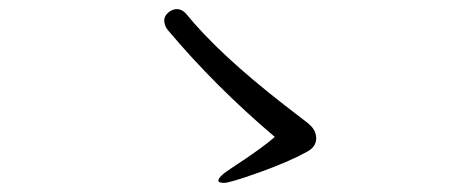

<svg xmlns="http://www.w3.org/2000/svg" viewBox="-20 -557 1040 422"><path d="M584 -256Q452 -368 348 -492Q341 -502 341 -512Q341 -522 350 -529.5Q359 -537 369 -537Q379 -537 388 -528Q460 -439 604 -327Q638 -301 656.5 -286.5Q675 -272 675 -253Q675 -234 654 -223Q614 -201 549.5 -178Q485 -155 472.5 -155Q460 -155 460 -160Q460 -169 488 -187Q557 -232 584 -256Z"/></svg>

Font: LXGW WenKai Lite
Style: Regular
Weight: 400
Designer: LXGW / Fontworks Inc.
Foundry: LXGW / Fontworks Inc.
Version: Version 1.511; March 25, 2025